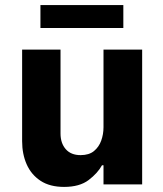

<svg xmlns="http://www.w3.org/2000/svg" viewBox="-20 -725 641 755"><path d="M139 -615V-705H465V-615ZM232 10Q176 10 139.5 -14Q103 -38 85 -78.5Q67 -119 67 -170V-530H218V-200Q218 -162 238.5 -138.5Q259 -115 297 -115Q330 -115 349.5 -131Q369 -147 378 -172Q387 -197 387 -225V-530H539V0H387V-75H381Q364 -44 328.5 -17Q293 10 232 10Z"/></svg>

Font: Be Vietnam Pro
Style: Bold
Weight: 700
Designer: Lam Bao, Tony Le, Vietanh Nguyen
Foundry: Yellow Type Foundry
Version: Version 1.002; ttfautohint (v1.8.3)